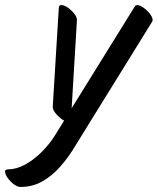

<svg xmlns="http://www.w3.org/2000/svg" viewBox="-109 -494 625 761"><path d="M196 -415 175 -65 425 -468Q431 -477 444 -472Q457 -467 470.5 -455Q484 -443 491.5 -429.5Q499 -416 494 -408L177 104Q156 137 126.5 170Q97 203 58.5 225Q20 247 -28 247Q-40 247 -54 236.5Q-68 226 -78 212Q-88 198 -89 187.5Q-90 177 -75 177Q-43 177 -8 157.5Q27 138 57.5 107Q88 76 108 44L145 -16Q130 -24 115 -40.5Q100 -57 100 -70L124 -461Q124 -475 135.5 -474Q147 -473 161 -463Q175 -453 185.5 -439.5Q196 -426 196 -415Z"/></svg>

Font: Story Script
Style: Regular
Weight: 400
Designer: Lana Roulhac, Ben Buysse
Version: Version 1.000; ttfautohint (v1.8.4.7-5d5b)